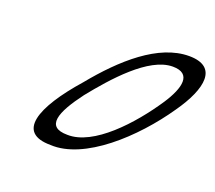

<svg xmlns="http://www.w3.org/2000/svg" viewBox="-108 -752 1028 916"><g transform="rotate(20 406.0 -293.5)"><path d="M274 -316C109 -129 56 19 229 19C403 29 609 -163 733 -344C831 -483 855 -606 706 -606C551 -606 399 -469 274 -316ZM298 -259C388 -371 528 -532 650 -532C748 -532 728 -451 669 -361C575 -219 421 -50 288 -54C175 -54 209 -141 298 -259Z"/></g></svg>

Font: Snowfall
Style: SuperObl
Weight: 400
Designer: Jasper
Foundry: Cannot Into Space Fonts
Version: Version 0.9